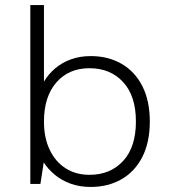

<svg xmlns="http://www.w3.org/2000/svg" viewBox="-20 -728 672 760"><path d="M339 12Q294 12 258 -1.5Q222 -15 196 -37Q170 -59 153 -85L140 0H100V-708H154V-405Q172 -435 198.5 -457.5Q225 -480 260.5 -493Q296 -506 339 -506Q408 -506 461 -475.5Q514 -445 543.5 -387Q573 -329 573 -247Q573 -165 543.5 -107Q514 -49 461 -18.5Q408 12 339 12ZM334 -36Q417 -36 467.5 -91Q518 -146 518 -247Q518 -348 467.5 -403Q417 -458 334 -458Q252 -458 203 -401.5Q154 -345 154 -247Q154 -183 176.5 -135.5Q199 -88 239.5 -62Q280 -36 334 -36Z"/></svg>

Font: Atkinson Hyperlegible Mono ExtraLight
Style: Regular
Weight: 200
Monospace: yes
Designer: Elliott Scott, Megan Eiswerth, Linus Boman, Theodore Petrosky, Letters from Sweden
Foundry: Applied Design Works, Letters from Sweden
Version: Version 2.001